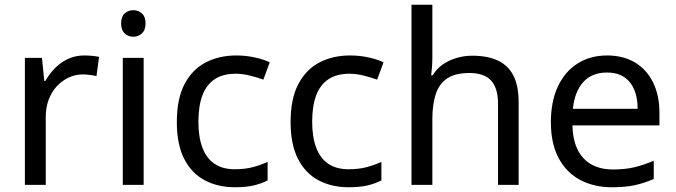

<svg xmlns="http://www.w3.org/2000/svg" viewBox="-20 -780 2853 810"><path d="M335 -546Q350 -546 367.5 -544.5Q385 -543 398 -540L387 -459Q374 -462 358.5 -464Q343 -466 329 -466Q298 -466 270 -453Q242 -440 220 -416.5Q198 -393 185.5 -360Q173 -327 173 -286V0H85V-536H157L167 -438H171Q188 -468 212 -492.5Q236 -517 267 -531.5Q298 -546 335 -546Z M586 -536V0H498V-536ZM543 -737Q563 -737 578.5 -723.5Q594 -710 594 -681Q594 -653 578.5 -639Q563 -625 543 -625Q521 -625 506 -639Q491 -653 491 -681Q491 -710 506 -723.5Q521 -737 543 -737Z M971 10Q900 10 844.5 -19Q789 -48 757.5 -109Q726 -170 726 -265Q726 -364 759 -426Q792 -488 848.5 -517Q905 -546 977 -546Q1018 -546 1056 -537.5Q1094 -529 1118 -517L1091 -444Q1067 -453 1035 -461Q1003 -469 975 -469Q921 -469 886 -446Q851 -423 834 -378Q817 -333 817 -266Q817 -202 834 -157Q851 -112 885 -89Q919 -66 970 -66Q1014 -66 1047.5 -75Q1081 -84 1109 -97V-19Q1082 -5 1049.5 2.5Q1017 10 971 10Z M1451 10Q1380 10 1324.5 -19Q1269 -48 1237.5 -109Q1206 -170 1206 -265Q1206 -364 1239 -426Q1272 -488 1328.5 -517Q1385 -546 1457 -546Q1498 -546 1536 -537.5Q1574 -529 1598 -517L1571 -444Q1547 -453 1515 -461Q1483 -469 1455 -469Q1401 -469 1366 -446Q1331 -423 1314 -378Q1297 -333 1297 -266Q1297 -202 1314 -157Q1331 -112 1365 -89Q1399 -66 1450 -66Q1494 -66 1527.5 -75Q1561 -84 1589 -97V-19Q1562 -5 1529.5 2.5Q1497 10 1451 10Z M1804 -537Q1804 -518 1802.5 -498Q1801 -478 1799 -462H1805Q1822 -490 1848 -508Q1874 -526 1906 -535.5Q1938 -545 1972 -545Q2037 -545 2080.5 -524.5Q2124 -504 2146 -461Q2168 -418 2168 -349V0H2081V-343Q2081 -408 2052 -440Q2023 -472 1961 -472Q1901 -472 1867 -449.5Q1833 -427 1818.5 -383.5Q1804 -340 1804 -277V0H1716V-760H1804Z M2541 -546Q2610 -546 2659.5 -516Q2709 -486 2735.5 -431.5Q2762 -377 2762 -304V-251H2395Q2397 -160 2441.5 -112.5Q2486 -65 2566 -65Q2617 -65 2656.5 -74.5Q2696 -84 2738 -102V-25Q2697 -7 2657 1.5Q2617 10 2562 10Q2486 10 2427.5 -21Q2369 -52 2336.5 -113.5Q2304 -175 2304 -264Q2304 -352 2333.5 -415Q2363 -478 2416.5 -512Q2470 -546 2541 -546ZM2540 -474Q2477 -474 2440.5 -433.5Q2404 -393 2397 -321H2670Q2670 -367 2656 -401Q2642 -435 2613.5 -454.5Q2585 -474 2540 -474Z"/></svg>

Font: Noto Sans Devanagari
Style: Regular
Weight: 400
Designer: Jelle Bosma - Monotype Design Team
Foundry: Monotype Imaging Inc.
Version: Version 2.003